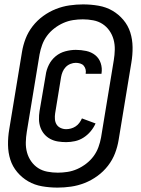

<svg xmlns="http://www.w3.org/2000/svg" viewBox="-20 -777 640 874"><path d="M242 77Q206 77 171.5 71Q137 65 108.5 48.5Q80 32 58.5 6.5Q37 -19 27 -50.5Q17 -82 16.5 -117.5Q16 -153 22 -188L80 -540Q85 -571 96.5 -601Q108 -631 128.5 -657.5Q149 -684 176.5 -704Q204 -724 234.5 -736Q265 -748 296.5 -752.5Q328 -757 358 -757Q394 -757 428.5 -751Q463 -745 491.5 -728.5Q520 -712 541.5 -686.5Q563 -661 573 -629.5Q583 -598 583.5 -562.5Q584 -527 578 -492L520 -140Q515 -109 503.5 -79Q492 -49 471.5 -22.5Q451 4 423.5 24Q396 44 365.5 56Q335 68 303.5 72.5Q272 77 242 77ZM243 9Q265 9 287.5 5.5Q310 2 331.5 -7.5Q353 -17 372.5 -32Q392 -47 406 -66Q420 -85 428 -107Q436 -129 440 -151L498 -503Q502 -527 502.5 -551Q503 -575 497 -597Q491 -619 478 -637.5Q465 -656 446.5 -668Q428 -680 404.5 -684.5Q381 -689 357 -689Q335 -689 312.5 -685.5Q290 -682 268.5 -672.5Q247 -663 227.5 -648Q208 -633 194 -614Q180 -595 172 -573Q164 -551 160 -529L102 -177Q98 -153 97.5 -129Q97 -105 103 -83Q109 -61 122 -42.5Q135 -24 153.5 -12Q172 0 195.5 4.5Q219 9 243 9ZM281 -130Q262 -130 243.5 -133Q225 -136 209 -144.5Q193 -153 181.5 -166.5Q170 -180 164 -197Q158 -214 157.5 -233Q157 -252 160 -271L188 -435Q191 -459 202.5 -482Q214 -505 233.5 -521Q253 -537 277.5 -543.5Q302 -550 325 -550Q349 -550 372.5 -545Q396 -540 413.5 -526Q431 -512 438.5 -489.5Q446 -467 442 -442Q442 -442 442 -441.5Q442 -441 442 -441H370Q370 -441 370 -441.5Q370 -442 370 -442Q372 -452 369.5 -461.5Q367 -471 361 -478Q355 -485 345 -488Q335 -491 325 -491Q313 -491 300.5 -486Q288 -481 279 -471.5Q270 -462 265 -450Q260 -438 258 -426L231 -261Q229 -248 230 -234.5Q231 -221 237.5 -210.5Q244 -200 256 -194.5Q268 -189 281 -189Q292 -189 303 -192Q314 -195 324 -201.5Q334 -208 341 -217.5Q348 -227 353 -238L415 -215Q406 -195 392 -178.5Q378 -162 360 -150.5Q342 -139 321.5 -134.5Q301 -130 281 -130Z"/></svg>

Font: Iosevka SS04 XBd Ex
Style: Italic
Weight: 800
Width: 7
Italic angle: -9°
Monospace: yes
Designer: Belleve Invis
Foundry: Belleve Invis
Version: Version 19.0.0; ttfautohint (v1.8.4)